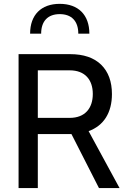

<svg xmlns="http://www.w3.org/2000/svg" viewBox="-20 -964 644 984"><path d="M173.8 -276.9H346.2L487.3 0H592.8L434.1 -292C511.7 -319.8 553.7 -386.7 553.7 -481.9C553.7 -545.9 535.2 -596.2 498.5 -632.3C461.4 -668.5 408.2 -686.5 339.4 -686.5H75.2V0H173.8ZM190.9 -791.5C190.9 -856 225.6 -891.6 286.1 -891.6C346.7 -891.6 381.3 -856 381.3 -791.5H438C438 -887.7 381.3 -944.3 286.1 -944.3C190.9 -944.3 134.3 -887.7 134.3 -791.5ZM337.4 -603.5C416 -603.5 455.6 -554.7 455.6 -482.4C455.6 -409.7 416 -359.9 337.4 -359.9H173.8V-603.5Z"/></svg>

Font: Estedad Medium
Style: Regular
Weight: 500
Designer: Amin Abedi
Version: Version 7.3